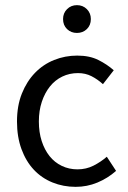

<svg xmlns="http://www.w3.org/2000/svg" viewBox="-20 -714 496 746"><path d="M274 12Q226 12 184 -5Q142 -22 111.5 -54.5Q81 -87 63.5 -134.5Q46 -182 46 -242Q46 -303 65 -350.5Q84 -398 116 -431Q148 -464 190.5 -481Q233 -498 280 -498Q328 -498 362 -481Q396 -464 422 -441L380 -387Q359 -406 335.5 -418Q312 -430 283 -430Q250 -430 222 -416.5Q194 -403 174 -378Q154 -353 142.5 -318.5Q131 -284 131 -242Q131 -200 142 -166Q153 -132 172.5 -107.5Q192 -83 220 -69.5Q248 -56 281 -56Q315 -56 343.5 -70.5Q372 -85 395 -105L431 -50Q398 -21 358 -4.5Q318 12 274 12ZM279 -586Q256 -586 240.5 -601Q225 -616 225 -640Q225 -663 240.5 -678.5Q256 -694 279 -694Q302 -694 317.5 -678.5Q333 -663 333 -640Q333 -616 317.5 -601Q302 -586 279 -586Z"/></svg>

Font: Giro Regular
Style: Regular
Weight: 400
Designer: Paul D. Hunt
Foundry: Adobe Systems Incorporated
Version: Version 1.000;PS 1.0;hotconv 1.0.88;makeotf.lib2.5.647800